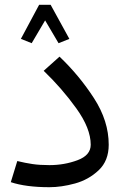

<svg xmlns="http://www.w3.org/2000/svg" viewBox="-20 -766 518 800"><path d="M25 -7 52 -95Q85 -87 115 -82.5Q145 -78 186 -78Q248 -78 303 -98.5Q358 -119 358 -163Q358 -231 298 -314.5Q238 -398 162 -471L228 -530Q310 -452 371.5 -357Q433 -262 433 -163Q433 -96 391 -56.5Q349 -17 292.5 -1.5Q236 14 186 14Q88 14 25 -7ZM67 -604 143 -746H191L269 -604L224 -586L168 -681L112 -586Z"/></svg>

Font: FiraGO
Style: Regular
Weight: 400
Designer: bBox Type
Foundry: bBox Type GmbH
Version: Version 1.001;April 20, 2020;FontCreator 12.0.0.2555 64-bit